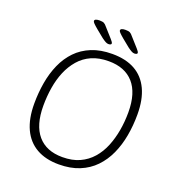

<svg xmlns="http://www.w3.org/2000/svg" viewBox="-152 -988 1036 1119"><g transform="rotate(20 365.5 -429.0)"><path d="M337 6Q255 6 198 -26.5Q141 -59 111.5 -122.5Q82 -186 82 -278Q82 -346 93 -409.5Q104 -473 128 -527Q152 -581 190.5 -621Q229 -661 284 -683.5Q339 -706 412 -706Q496 -706 553 -674Q610 -642 639.5 -579Q669 -516 669 -424Q669 -355 657.5 -291.5Q646 -228 621.5 -174Q597 -120 558 -79.5Q519 -39 464 -16.5Q409 6 337 6ZM342 -41Q403 -41 448 -61.5Q493 -82 525 -118.5Q557 -155 576.5 -203Q596 -251 605.5 -305.5Q615 -360 615 -418Q615 -537 561 -598Q507 -659 407 -659Q346 -659 301 -639Q256 -619 224.5 -582.5Q193 -546 173.5 -499.5Q154 -453 145 -398Q136 -343 136 -285Q136 -165 189 -103Q242 -41 342 -41ZM369 -752Q361 -752 351.5 -757Q342 -762 327 -773L279 -812Q260 -828 252 -836.5Q244 -845 244 -850Q244 -857 252 -860.5Q260 -864 274 -864Q293 -864 302 -859.5Q311 -855 322 -841L373 -784Q378 -778 382.5 -772Q387 -766 387 -761Q387 -757 382 -754.5Q377 -752 369 -752ZM530 -752Q522 -752 512.5 -757Q503 -762 488 -773L440 -812Q421 -828 413 -836.5Q405 -845 405 -850Q405 -857 413 -860.5Q421 -864 435 -864Q454 -864 463 -859.5Q472 -855 483 -841L534 -784Q539 -778 543.5 -772Q548 -766 548 -761Q548 -757 543 -754.5Q538 -752 530 -752Z"/></g></svg>

Font: Asap ExtraLight
Style: Italic
Weight: 250
Italic angle: -6°
Version: Version 3.001